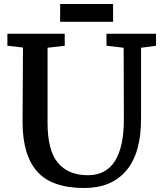

<svg xmlns="http://www.w3.org/2000/svg" viewBox="-20 -927 816 961"><path d="M17 0ZM761 -698 686 -688V-332Q686 -160 612 -73Q538 14 402 14Q240 14 166.5 -68Q93 -150 93 -317L95 -689L17 -698V-758H304V-698L218 -688V-313Q218 -174 270 -112Q322 -50 420 -50Q600 -50 600 -332L599 -688L513 -698V-758H761ZM546 -907V-818H281V-907Z"/></svg>

Font: Martel
Style: Bold
Weight: 700
Designer: Dan Reynolds
Foundry: Dan Reynolds
Version: Version 1.001; ttfautohint (v1.1) -l 5 -r 5 -G 72 -x 0 -D la